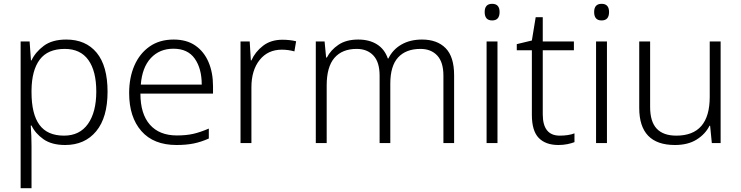

<svg xmlns="http://www.w3.org/2000/svg" viewBox="-20 -749 3881 1005"><path d="M327 -542Q429 -542 486 -473Q543 -404 543 -269Q543 -134 483.5 -62Q424 10 321 10Q251 10 208 -20Q165 -50 145 -92H141Q143 -67 144 -37.5Q145 -8 145 17V236H88V-532H135L142 -433H145Q165 -476 209 -509Q253 -542 327 -542ZM319 -493Q230 -493 188 -437Q146 -381 145 -276V-266Q145 -152 186.5 -95.5Q228 -39 315 -39Q397 -39 440.5 -100.5Q484 -162 484 -270Q484 -377 442.5 -435Q401 -493 319 -493Z M889 -542Q957 -542 1002.5 -510.5Q1048 -479 1071.5 -424Q1095 -369 1095 -298V-259H715Q715 -153 764.5 -96.5Q814 -40 906 -40Q955 -40 992 -48.5Q1029 -57 1073 -76V-24Q1033 -6 994 2Q955 10 904 10Q784 10 720 -63Q656 -136 656 -262Q656 -343 683.5 -406Q711 -469 763 -505.5Q815 -542 889 -542ZM888 -494Q815 -494 769.5 -445Q724 -396 717 -306H1036Q1036 -390 999.5 -442Q963 -494 888 -494Z M1458 -541Q1497 -541 1530 -533L1521 -480Q1489 -489 1455 -489Q1382 -489 1339 -435Q1296 -381 1296 -292V0H1239V-532H1287L1293 -433H1296Q1316 -478 1357 -509.5Q1398 -541 1458 -541Z M2189 -542Q2268 -542 2312.5 -497Q2357 -452 2357 -355V0H2301V-353Q2301 -424 2268.5 -458.5Q2236 -493 2181 -493Q2105 -493 2064 -448.5Q2023 -404 2023 -311V0H1967V-353Q1967 -424 1934.5 -458.5Q1902 -493 1847 -493Q1771 -493 1730.5 -446Q1690 -399 1690 -302V0H1633V-532H1679L1687 -448H1691Q1711 -487 1751.5 -514.5Q1792 -542 1855 -542Q1913 -542 1953 -517Q1993 -492 2010 -443H2013Q2036 -490 2081.5 -516Q2127 -542 2189 -542Z M2556 -729Q2595 -729 2595 -686Q2595 -642 2556 -642Q2517 -642 2517 -686Q2517 -729 2556 -729ZM2584 -532V0H2527V-532Z M2910 -39Q2932 -39 2952 -42Q2972 -45 2987 -51V-5Q2972 1 2950 5.5Q2928 10 2903 10Q2836 10 2800 -27Q2764 -64 2764 -148V-486H2685V-518L2764 -537L2784 -659H2821V-532H2984V-486H2821V-151Q2821 -39 2910 -39Z M3129 -729Q3168 -729 3168 -686Q3168 -642 3129 -642Q3090 -642 3090 -686Q3090 -729 3129 -729ZM3157 -532V0H3100V-532Z M3752 -532V0H3706L3697 -91H3694Q3672 -47 3626.5 -18.5Q3581 10 3513 10Q3326 10 3326 -184V-532H3383V-189Q3383 -112 3417.5 -75.5Q3452 -39 3520 -39Q3695 -39 3695 -242V-532Z"/></svg>

Font: Noto Sans Lao UI Light
Style: Regular
Weight: 300
Designer: Monotype Design Team
Foundry: Monotype Imaging Inc.
Version: Version 2.000; ttfautohint (v1.8.4.7-5d5b)